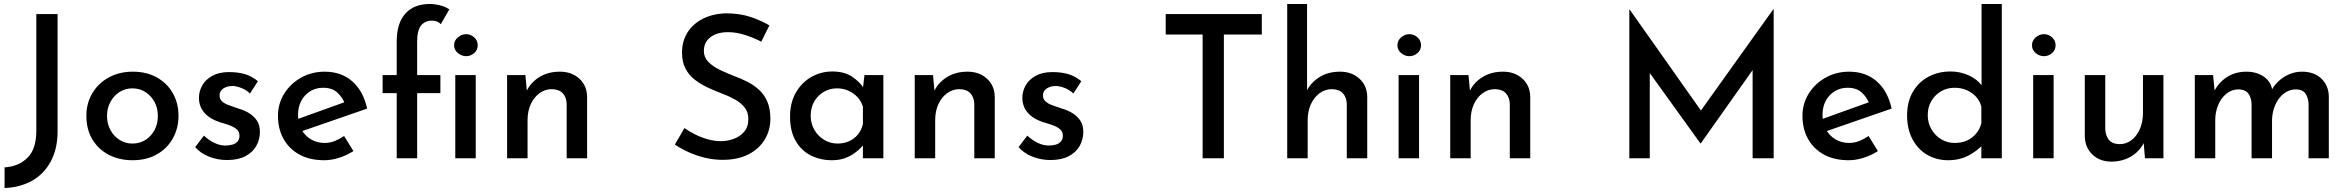

<svg xmlns="http://www.w3.org/2000/svg" viewBox="-20 -797 11828 967"><path d="M270 -136Q270 -47 235.5 16.5Q201 80 141 113.5Q81 147 3 150V46Q73 42 118 -2Q163 -46 163 -139V-726H270Z M415 -214Q415 -277 445 -327.5Q475 -378 528 -407Q581 -436 649 -436Q718 -436 770 -407Q822 -378 850.5 -327.5Q879 -277 879 -214Q879 -151 850.5 -100Q822 -49 770 -19.5Q718 10 648 10Q581 10 528.5 -17Q476 -44 445.5 -94.5Q415 -145 415 -214ZM519 -213Q519 -174 536 -142.5Q553 -111 582 -92.5Q611 -74 647 -74Q684 -74 713 -92.5Q742 -111 758.5 -142.5Q775 -174 775 -213Q775 -252 758.5 -283Q742 -314 713 -333Q684 -352 647 -352Q610 -352 581 -333Q552 -314 535.5 -282.5Q519 -251 519 -213Z M1123 9Q1077 9 1034 -7.5Q991 -24 963 -56L1007 -114Q1034 -89 1061.5 -76.5Q1089 -64 1114 -64Q1134 -64 1150 -68.5Q1166 -73 1176 -84Q1186 -95 1186 -113Q1186 -134 1172 -146Q1158 -158 1136 -166Q1114 -174 1089 -181Q1036 -198 1009 -229.5Q982 -261 982 -304Q982 -337 998.5 -366.5Q1015 -396 1049 -415Q1083 -434 1133 -434Q1179 -434 1214 -423.5Q1249 -413 1279 -388L1239 -326Q1221 -344 1196.5 -353.5Q1172 -363 1152 -364Q1134 -364 1119 -358.5Q1104 -353 1095 -342.5Q1086 -332 1086 -318Q1085 -298 1099.5 -285.5Q1114 -273 1137 -265.5Q1160 -258 1182 -250Q1213 -241 1237 -225.5Q1261 -210 1275 -188Q1289 -166 1289 -132Q1289 -95 1271 -62.5Q1253 -30 1216 -10.5Q1179 9 1123 9Z M1613 10Q1540 10 1488 -18.5Q1436 -47 1408 -97.5Q1380 -148 1380 -213Q1380 -275 1411.5 -325.5Q1443 -376 1496.5 -406Q1550 -436 1615 -436Q1699 -436 1754.5 -387Q1810 -338 1829 -250L1488 -132L1464 -192L1737 -290L1716 -277Q1704 -308 1678 -331.5Q1652 -355 1607 -355Q1571 -355 1542.5 -337.5Q1514 -320 1497.5 -289.5Q1481 -259 1481 -218Q1481 -176 1498.5 -144.5Q1516 -113 1546.5 -95Q1577 -77 1615 -77Q1642 -77 1666.5 -87Q1691 -97 1713 -112L1760 -36Q1727 -15 1688.5 -2.5Q1650 10 1613 10Z M1978 0V-328H1907V-419H1978V-589Q1978 -679 2021 -728Q2064 -777 2146 -777Q2168 -777 2195 -770.5Q2222 -764 2243 -750L2200 -675Q2191 -685 2179.5 -689Q2168 -693 2156 -693Q2121 -693 2101 -669Q2081 -645 2081 -587V-419H2198V-328H2081V0ZM2273 -419H2376V0H2273ZM2267 -569Q2267 -593 2286.5 -609Q2306 -625 2328 -625Q2350 -625 2368 -609Q2386 -593 2386 -569Q2386 -545 2368 -529.5Q2350 -514 2328 -514Q2306 -514 2286.5 -529.5Q2267 -545 2267 -569Z M2626 -419 2635 -323 2631 -336Q2652 -381 2696 -408.5Q2740 -436 2800 -436Q2859 -436 2897.5 -401Q2936 -366 2937 -310V0H2834V-274Q2833 -306 2815 -326.5Q2797 -347 2759 -348Q2725 -348 2697 -327.5Q2669 -307 2653 -272Q2637 -237 2637 -191V0H2534V-419Z M3814 -587Q3776 -607 3732 -621Q3688 -635 3647 -635Q3591 -635 3558 -609.5Q3525 -584 3525 -540Q3525 -509 3547 -486Q3569 -463 3604 -446Q3639 -429 3678 -414Q3711 -402 3743.5 -385.5Q3776 -369 3802.5 -345Q3829 -321 3844.5 -285.5Q3860 -250 3860 -199Q3860 -141 3831.5 -94Q3803 -47 3749.5 -19.5Q3696 8 3620 8Q3574 8 3530.5 -2.5Q3487 -13 3448.5 -30.5Q3410 -48 3379 -69L3427 -152Q3451 -135 3482 -119.5Q3513 -104 3546.5 -95Q3580 -86 3610 -86Q3643 -86 3675 -97.5Q3707 -109 3728 -133.5Q3749 -158 3749 -198Q3749 -232 3730.5 -255.5Q3712 -279 3681.5 -296Q3651 -313 3616 -326Q3582 -339 3547 -355Q3512 -371 3482 -393.5Q3452 -416 3433.5 -449.5Q3415 -483 3415 -532Q3415 -590 3442.5 -633.5Q3470 -677 3519 -702Q3568 -727 3632 -730Q3705 -730 3759 -712Q3813 -694 3855 -669Z M4170 10Q4111 10 4063 -14.5Q4015 -39 3987 -88Q3959 -137 3959 -209Q3959 -280 3988.5 -331Q4018 -382 4066.5 -409.5Q4115 -437 4172 -437Q4232 -437 4270.5 -411.5Q4309 -386 4331 -352L4324 -336L4334 -419H4429V0H4326V-105L4337 -80Q4333 -72 4320 -57.5Q4307 -43 4285.5 -27Q4264 -11 4235.5 -0.5Q4207 10 4170 10ZM4198 -74Q4231 -74 4257 -86Q4283 -98 4301 -120Q4319 -142 4326 -172V-259Q4318 -287 4299 -307.5Q4280 -328 4253.5 -340Q4227 -352 4195 -352Q4159 -352 4129 -334.5Q4099 -317 4081 -286Q4063 -255 4063 -214Q4063 -175 4081.5 -143Q4100 -111 4131 -92.5Q4162 -74 4198 -74Z M4679 -419 4688 -323 4684 -336Q4705 -381 4749 -408.5Q4793 -436 4853 -436Q4912 -436 4950.5 -401Q4989 -366 4990 -310V0H4887V-274Q4886 -306 4868 -326.5Q4850 -347 4812 -348Q4778 -348 4750 -327.5Q4722 -307 4706 -272Q4690 -237 4690 -191V0H4587V-419Z M5270 9Q5224 9 5181 -7.5Q5138 -24 5110 -56L5154 -114Q5181 -89 5208.5 -76.5Q5236 -64 5261 -64Q5281 -64 5297 -68.5Q5313 -73 5323 -84Q5333 -95 5333 -113Q5333 -134 5319 -146Q5305 -158 5283 -166Q5261 -174 5236 -181Q5183 -198 5156 -229.5Q5129 -261 5129 -304Q5129 -337 5145.5 -366.5Q5162 -396 5196 -415Q5230 -434 5280 -434Q5326 -434 5361 -423.5Q5396 -413 5426 -388L5386 -326Q5368 -344 5343.5 -353.5Q5319 -363 5299 -364Q5281 -364 5266 -358.5Q5251 -353 5242 -342.5Q5233 -332 5233 -318Q5232 -298 5246.5 -285.5Q5261 -273 5284 -265.5Q5307 -258 5329 -250Q5360 -241 5384 -225.5Q5408 -210 5422 -188Q5436 -166 5436 -132Q5436 -95 5418 -62.5Q5400 -30 5363 -10.5Q5326 9 5270 9Z M5851 -726H6335V-623H6144V0H6037V-623H5851Z M6463 0V-777H6563V-324L6562 -341Q6583 -382 6626 -409Q6669 -436 6729 -436Q6788 -436 6826.5 -401Q6865 -366 6866 -310V0H6763V-274Q6762 -306 6744 -326.5Q6726 -347 6688 -348Q6654 -348 6626 -327.5Q6598 -307 6582 -271.5Q6566 -236 6566 -191V0Z M7024 -419H7127V0H7024ZM7018 -569Q7018 -593 7037 -609Q7056 -625 7078 -625Q7101 -625 7119 -609Q7137 -593 7137 -569Q7137 -545 7119 -529.5Q7101 -514 7078 -514Q7056 -514 7037 -529.5Q7018 -545 7018 -569Z M7376 -419 7385 -323 7381 -336Q7402 -381 7446 -408.5Q7490 -436 7550 -436Q7609 -436 7647.5 -401Q7686 -366 7687 -310V0H7584V-274Q7583 -306 7565 -326.5Q7547 -347 7509 -348Q7475 -348 7447 -327.5Q7419 -307 7403 -272Q7387 -237 7387 -191V0H7284V-419Z M8186 0V-750H8187L8573 -203L8527 -213L8911 -750H8913V0H8807V-509L8814 -454L8546 -75H8544L8271 -454L8289 -504V0Z M9291 10Q9218 10 9166 -18.5Q9114 -47 9086 -97.5Q9058 -148 9058 -213Q9058 -275 9089.5 -325.5Q9121 -376 9174.5 -406Q9228 -436 9293 -436Q9377 -436 9432.5 -387Q9488 -338 9507 -250L9166 -132L9142 -192L9415 -290L9394 -277Q9382 -308 9356 -331.5Q9330 -355 9285 -355Q9249 -355 9220.5 -337.5Q9192 -320 9175.5 -289.5Q9159 -259 9159 -218Q9159 -176 9176.5 -144.5Q9194 -113 9224.5 -95Q9255 -77 9293 -77Q9320 -77 9344.5 -87Q9369 -97 9391 -112L9438 -36Q9405 -15 9366.5 -2.5Q9328 10 9291 10Z M9792 10Q9733 10 9686 -17.5Q9639 -45 9612 -96Q9585 -147 9585 -215Q9585 -285 9614 -334.5Q9643 -384 9692.5 -410.5Q9742 -437 9804 -437Q9852 -437 9895.5 -417.5Q9939 -398 9963 -363L9960 -328V-777H10062V0H9959V-99L9970 -72Q9939 -37 9894 -13.5Q9849 10 9792 10ZM9824 -77Q9859 -77 9886 -89Q9913 -101 9932 -123.5Q9951 -146 9959 -176V-260Q9952 -288 9932.5 -309.5Q9913 -331 9885 -343Q9857 -355 9824 -355Q9787 -355 9756.5 -337.5Q9726 -320 9707.5 -289Q9689 -258 9689 -217Q9689 -178 9707.5 -146Q9726 -114 9757 -95.5Q9788 -77 9824 -77Z M10220 -419H10323V0H10220ZM10214 -569Q10214 -593 10233 -609Q10252 -625 10274 -625Q10297 -625 10315 -609Q10333 -593 10333 -569Q10333 -545 10315 -529.5Q10297 -514 10274 -514Q10252 -514 10233 -529.5Q10214 -545 10214 -569Z M10614 17Q10556 17 10519 -18Q10482 -53 10480 -108V-419H10583V-145Q10585 -113 10601.5 -92.5Q10618 -72 10655 -71Q10689 -71 10715.5 -91.5Q10742 -112 10757.5 -147.5Q10773 -183 10773 -229V-419H10876V0H10783L10775 -97L10779 -81Q10766 -53 10742 -30.5Q10718 -8 10685 4.5Q10652 17 10614 17Z M11126 -419 11135 -329 11131 -336Q11155 -383 11197 -409.5Q11239 -436 11294 -436Q11328 -436 11355.5 -425Q11383 -414 11401 -394Q11419 -374 11424 -344L11419 -341Q11444 -385 11485.5 -410.5Q11527 -436 11574 -436Q11635 -436 11671.5 -401Q11708 -366 11709 -311V0H11607V-272Q11606 -303 11592.5 -324Q11579 -345 11545 -347Q11509 -347 11481.5 -325Q11454 -303 11439 -268Q11424 -233 11423 -193V0H11320V-272Q11319 -303 11305 -324Q11291 -345 11256 -347Q11220 -347 11193 -325Q11166 -303 11151.5 -267.5Q11137 -232 11137 -193V0H11034V-419Z"/></svg>

Font: Josefin Sans Thin Medium
Style: Regular
Weight: 500
Version: Version 2.000